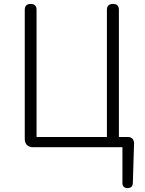

<svg xmlns="http://www.w3.org/2000/svg" viewBox="-20 -749 738 977"><path d="M106 -364V-41C106 -16 122 0 147 0H354H603V182C603 199 612 208 629 208C646 208 655 200 656 183L662 -17V-20C662 -40 650 -52 630 -52H585V-699C585 -719 575 -729 555 -729C535 -729 524 -719 524 -699V-52H166V-699C166 -719 156 -729 136 -729C116 -729 106 -719 106 -699Z"/></svg>

Font: GenSenRounded2 TW L
Style: Regular
Weight: 300
Version: Version 2.100;PS 2.1;hotconv 16.6.51;makeotf.lib2.5.65220 DE